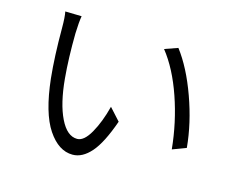

<svg xmlns="http://www.w3.org/2000/svg" viewBox="-98 -837 1195 981"><g transform="rotate(15 500.0 -346.5)"><path d="M132.8 -695.3 219.7 -693.4Q213.9 -661.1 211.9 -600.6Q210 -468.8 219.7 -363.3Q231.4 -234.4 268.6 -158.2Q305.7 -82 359.4 -82Q395.5 -82 429.2 -141.6Q462.9 -201.2 484.4 -285.2L542 -221.7Q500 -101.6 454.6 -49.8Q409.2 2 357.4 2Q283.2 2 226.6 -82.5Q169.9 -167 150.4 -345.7Q138.7 -459 138.7 -609.4Q138.7 -668 132.8 -695.3ZM669.9 -640.6 739.3 -665Q804.7 -579.1 853 -444.8Q901.4 -310.5 913.1 -182.6L840.8 -155.3Q827.1 -294.9 782.2 -425.3Q737.3 -555.7 669.9 -640.6Z"/></g></svg>

Font: GenEi Gothic M SemiLight
Style: Regular
Weight: 350
Designer: o_tamon (Modified); [Source Han Sans]
Ryoko NISHIZUKA  (kana & ideographs); Paul D. Hunt (Latin, Greek & Cyrillic); Wenl
Version: Version 1.1a;Original Version 1.004